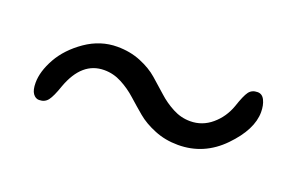

<svg xmlns="http://www.w3.org/2000/svg" viewBox="-38 -458 576 372"><g transform="rotate(20 250.5 -271.5)"><path d="M152.3 -289.6Q106.4 -289.6 85.4 -231.9Q77.6 -209 71 -200.4Q64.5 -191.9 52.7 -191.9Q45.4 -191.9 40.3 -199Q35.2 -206.1 35.2 -221.2Q35.2 -244.6 50.5 -272Q65.9 -299.3 95.9 -320.1Q126 -340.8 160.6 -340.8Q187 -340.8 209 -331.8Q231 -322.8 245.8 -309.8Q260.7 -296.9 274.7 -284.2Q288.6 -271.5 305.7 -262.5Q322.8 -253.4 341.8 -253.4Q366.7 -253.4 386 -269.8Q405.3 -286.1 414.1 -311Q421.9 -334.5 428 -342.8Q434.1 -351.1 445.8 -351.1Q455.6 -351.1 460.4 -341.1Q465.3 -331.1 465.3 -316.9Q465.3 -280.8 427 -241.5Q388.7 -202.1 335.4 -202.1Q309.1 -202.1 286.9 -211.2Q264.6 -220.2 249.5 -232.9Q234.4 -245.6 220 -258.5Q205.6 -271.5 188.5 -280.5Q171.4 -289.6 152.3 -289.6Z"/></g></svg>

Font: Cooper*
Style: Italic
Weight: 400
Italic angle: -7°
Designer: Owen Earl
Foundry: indestructible type*
Version: Version 0.001